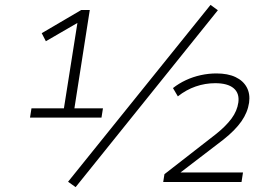

<svg xmlns="http://www.w3.org/2000/svg" viewBox="-20 -746 1114 787"><path d="M103 -264 109 -302H242L300 -669L325 -668L168 -577L151 -610L313 -705H348L285 -302H402L396 -264ZM290 21 259 -1 843 -726 873 -704ZM649 0 654 -32 866 -197Q906 -229 929 -260Q952 -291 957 -326Q962 -364 937.5 -384.5Q913 -405 862 -405Q821 -405 782 -391.5Q743 -378 709 -351L689 -385Q713 -404 742 -417.5Q771 -431 803 -438Q835 -445 867 -445Q914 -445 945.5 -430Q977 -415 991.5 -388Q1006 -361 1001 -325Q995 -285 969.5 -248.5Q944 -212 896 -174L712 -33L710 -39H976L970 0Z"/></svg>

Font: Nunito Sans 10pt SemiExpanded ExtraLight
Style: Italic
Weight: 250
Width: 6
Italic angle: -9°
Designer: Vernon Adams
Foundry: Vernon Adams
Version: Version 3.101;gftools[0.9.27]